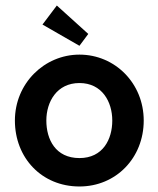

<svg xmlns="http://www.w3.org/2000/svg" viewBox="-20 -668 574 696"><path d="M148 -231C148 -299 186 -367 268 -367C350 -367 387 -299 387 -231C387 -163 353 -95 268 -95C181 -95 148 -163 148 -231ZM34 -231C34 -96 131 8 268 8C401 8 501 -96 501 -231C501 -366 397 -470 268 -470C141 -470 34 -366 34 -231ZM186 -648 134 -579 268 -502 300 -545Z"/></svg>

Font: Hussar Tani
Style: Bold
Weight: 700
Foundry: Cannot Into Space Fonts
Version: Version 0.92